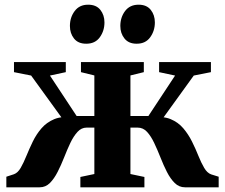

<svg xmlns="http://www.w3.org/2000/svg" viewBox="-20 -797 958 817"><path d="M7 0V-45L39 -55.5Q56 -61.5 68.2 -83Q80.5 -104.5 92.5 -134Q104.5 -163.5 119.5 -194.5Q134.5 -225.5 156.5 -251Q178.5 -276.5 211 -290Q243.5 -303.5 291 -297L279.5 -245L112.5 -475.5L39.5 -490V-533H260V-490L192.5 -475.5L306 -303.5H381.5V-476L324.5 -490V-533H592V-490L535 -476V-303.5H611.5L725 -475.5L657 -490V-533H877.5V-490L804.5 -475.5L638 -245L626.5 -297Q674 -303.5 706.2 -290Q738.5 -276.5 760.2 -250.8Q782 -225 797.2 -194.2Q812.5 -163.5 824.2 -134Q836 -104.5 848.8 -82.8Q861.5 -61 878.5 -55L910.5 -45V0H767Q742 0 723.5 -18.2Q705 -36.5 690.2 -65.5Q675.5 -94.5 662.8 -127Q650 -159.5 636.2 -188.5Q622.5 -217.5 605.8 -235.8Q589 -254 566 -254H535V-56.5L594.5 -44V0H322V-44L381.5 -56.5V-254H348.5Q326.5 -254 309.8 -235.8Q293 -217.5 279.2 -188.5Q265.5 -159.5 252.8 -127Q240 -94.5 225.2 -65.5Q210.5 -36.5 192.2 -18.2Q174 0 149 0ZM346.5 -611Q312.5 -611 295 -633Q277.5 -655 277.5 -686.5Q277.5 -723 297.8 -750Q318 -777 354.5 -777H355.5Q389.5 -777 407 -755Q424.5 -733 424.5 -701.5Q424.5 -666 404.8 -638.5Q385 -611 347.5 -611ZM561 -611Q527.5 -611 509.8 -633Q492 -655 492 -686.5Q492 -723 512.2 -750Q532.5 -777 569.5 -777H570Q604 -777 621.5 -755Q639 -733 639 -701.5Q639 -666 619.2 -638.5Q599.5 -611 562 -611Z"/></svg>

Font: Merriweather 72pt ExtraBold
Style: Regular
Weight: 800
Version: Version 2.100